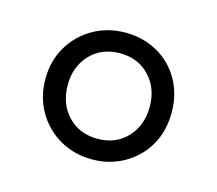

<svg xmlns="http://www.w3.org/2000/svg" viewBox="-56 -780 478 423"><g transform="rotate(15 183.5 -568.5)"><path d="M184 -424Q143 -424 110 -443Q77 -462 58 -495Q39 -528 39 -569Q39 -610 58 -642.5Q77 -675 110 -694Q143 -713 184 -713Q224 -713 257 -694.5Q290 -676 308.5 -643Q327 -610 327 -569Q327 -527 308.5 -494.5Q290 -462 257 -443Q224 -424 184 -424ZM184 -471Q225 -471 251 -498.5Q277 -526 277 -569Q277 -611 251 -638.5Q225 -666 184 -666Q142 -666 116 -638.5Q90 -611 90 -569Q90 -526 116 -498.5Q142 -471 184 -471Z"/></g></svg>

Font: Nunito Light
Style: Regular
Weight: 300
Designer: Vernon Adams
Foundry: Vernon Adams
Version: Version 3.601; ttfautohint (v1.8.2.53-6de2)